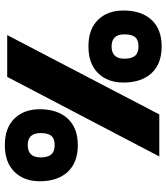

<svg xmlns="http://www.w3.org/2000/svg" viewBox="34 -728 704 813"><g transform="rotate(90 386.5 -322.0)"><path d="M25 -492Q25 -568 64.5 -611Q104 -654 177 -654Q251 -654 290.5 -611Q330 -568 330 -492Q330 -425 290 -384.5Q250 -344 177 -344Q104 -344 64.5 -384.5Q25 -425 25 -492ZM465 -644H643L306 0H129ZM229 -496Q229 -527 216.5 -541.5Q204 -556 177 -556Q150 -556 138 -542Q126 -528 126 -496Q126 -442 177 -442Q229 -442 229 -496ZM443 -138Q443 -213 482.5 -256Q522 -299 595 -299Q669 -299 708.5 -256Q748 -213 748 -138Q748 -71 708 -30.5Q668 10 595 10Q522 10 482.5 -30.5Q443 -71 443 -138ZM647 -141Q647 -172 634.5 -186.5Q622 -201 595 -201Q568 -201 556 -187Q544 -173 544 -141Q544 -87 595 -87Q647 -87 647 -141Z"/></g></svg>

Font: Kanit Bold
Style: Regular
Weight: 700
Designer: Katatrad Team
Foundry: CadsonDemak
Version: Version 1.000